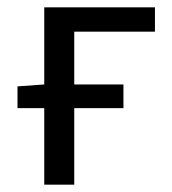

<svg xmlns="http://www.w3.org/2000/svg" viewBox="-20 -506 471 526"><path d="M27.9 -209.8V-269.4L101.2 -274.6H318.2V-209.8ZM101.2 0V-486H404.5V-419.3H183.4V0Z"/></svg>

Font: Source Sans 3 Variable
Style: Regular
Weight: 200
Designer: Paul D. Hunt
Foundry: Adobe Systems Incorporated
Version: Version 3.026